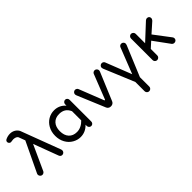

<svg xmlns="http://www.w3.org/2000/svg" viewBox="36 -1558 2636 2636"><g transform="rotate(-45 1354.0 -240.0)"><path d="M413.1 -24.4 204.1 -584Q201.2 -594.7 191.4 -603.5Q171.9 -621.1 129.9 -623L103.5 -620.1Q91.8 -617.2 81.1 -617.2Q66.4 -617.2 55.2 -628.9Q43.9 -640.6 43.9 -655.3Q43.9 -678.7 67.4 -690.4Q108.4 -710 152.3 -710Q192.4 -710 225.6 -691.4Q258.8 -672.9 278.3 -637.7L497.1 -56.6Q500 -49.8 500 -40Q500 -21.5 486.8 -7.8Q473.6 5.9 455.1 5.9Q424.8 5.9 413.1 -24.4ZM24.4 -40Q24.4 -48.8 29.3 -60.5L247.1 -516.6L291 -414.1L112.3 -22.5Q107.4 -10.7 95.2 -2.4Q83 5.9 69.3 5.9Q50.8 5.9 37.6 -7.8Q24.4 -21.5 24.4 -40Z M693.4 -20.5Q636.7 -52.7 603.5 -112.8Q570.3 -172.9 570.3 -249Q570.3 -327.1 604.5 -387.7Q636.7 -445.3 690.4 -477.1Q744.1 -508.8 807.6 -508.8Q906.2 -508.8 973.6 -432.6V-459Q973.6 -477.5 986.8 -490.7Q1000 -503.9 1018.6 -503.9Q1036.1 -503.9 1048.3 -490.7Q1060.5 -477.5 1060.5 -459V-39.1Q1060.5 -20.5 1048.3 -7.3Q1036.1 5.9 1017.6 5.9Q999 5.9 986.3 -7.3Q973.6 -20.5 973.6 -39.1V-62.5Q903.3 10.7 807.6 10.7Q748 10.7 693.4 -20.5ZM973.6 -146.5V-325.2Q951.2 -376 913.6 -399.9Q876 -423.8 820.3 -423.8Q746.1 -423.8 703.6 -377.4Q661.1 -331.1 661.1 -249Q661.1 -167 703.6 -120.6Q746.1 -74.2 820.3 -74.2Q863.3 -74.2 902.3 -93.3Q941.4 -112.3 973.6 -146.5Z M1339.8 -31.2 1169.9 -437.5Q1165 -452.1 1165 -458Q1165 -476.6 1178.2 -490.2Q1191.4 -503.9 1210 -503.9Q1222.7 -503.9 1234.4 -496.6Q1246.1 -489.3 1251 -477.5L1391.6 -120.1Q1394.5 -113.3 1399.4 -113.3Q1404.3 -113.3 1407.2 -120.1L1547.9 -477.5Q1552.7 -489.3 1564.5 -496.6Q1576.2 -503.9 1588.9 -503.9Q1607.4 -503.9 1620.6 -490.2Q1633.8 -476.6 1633.8 -458Q1633.8 -452.1 1628.9 -437.5L1459 -31.2Q1452.1 -14.6 1437 -4.4Q1421.9 5.9 1404.3 5.9H1394.5Q1377 5.9 1361.8 -4.4Q1346.7 -14.6 1339.8 -31.2Z M1885.7 217.8Q1872.1 204.1 1872.1 185.5V5.9L1687.5 -437.5Q1682.6 -454.1 1682.6 -460Q1682.6 -477.5 1696.3 -490.7Q1710 -503.9 1727.5 -503.9Q1741.2 -503.9 1752.4 -496.6Q1763.7 -489.3 1768.6 -477.5L1917 -99.6L2065.4 -477.5Q2070.3 -489.3 2081.5 -496.6Q2092.8 -503.9 2106.4 -503.9Q2125 -503.9 2138.2 -490.7Q2151.4 -477.5 2151.4 -460Q2151.4 -454.1 2146.5 -437.5L1962.9 3.9V185.5Q1962.9 204.1 1949.2 217.8Q1936.5 230.5 1917 230.5Q1898.4 230.5 1885.7 217.8Z M2252 -39.1V-458Q2252 -476.6 2265.1 -490.2Q2278.3 -503.9 2296.9 -503.9Q2315.4 -503.9 2329.1 -490.2Q2342.8 -476.6 2342.8 -458V-275.4L2573.2 -489.3Q2588.9 -502 2603.5 -502Q2625 -502 2636.2 -490.2Q2647.5 -478.5 2647.5 -458Q2647.5 -443.4 2630.9 -423.8L2490.2 -298.8L2667 -65.4Q2676.8 -51.8 2676.8 -38.1Q2676.8 -18.6 2663.6 -6.3Q2650.4 5.9 2630.9 5.9Q2621.1 5.9 2610.8 1Q2600.6 -3.9 2593.8 -12.7L2426.8 -241.2L2342.8 -165V-39.1Q2342.8 -20.5 2329.1 -7.3Q2315.4 5.9 2296.9 5.9Q2278.3 5.9 2265.1 -7.3Q2252 -20.5 2252 -39.1Z"/></g></svg>

Font: jf-openhuninn-2.1
Style: Regular
Weight: 400
Designer: [Kosugi Maru]
Designed by MOTOYA      

[Varela Round]
Joe Prince (Latin component); Avraham Cornfeld (Hebrew component)
Foundry: justfont Co., Ltd.
Version: 2.1